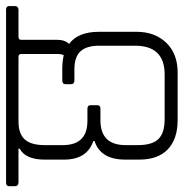

<svg xmlns="http://www.w3.org/2000/svg" viewBox="-20 -658 620 649"><g transform="rotate(-90 290.5 -333.0)"><path d="M-2 -623H583Q595 -623 595 -612V-593Q595 -582 583 -581H492Q481 -581 481 -573V-451Q481 -424 467 -410Q508 -380 508 -309V-182Q508 -120 471 -81.5Q434 -43 370 -43H210Q146 -43 111 -76Q76 -109 76 -173V-220Q76 -304 139 -324V-328Q76 -349 76 -427V-493Q76 -557 113 -577V-581H-2Q-14 -582 -14 -593V-612Q-14 -623 -2 -623ZM344 -433H383Q407 -433 429 -428Q433 -436 433 -449V-572Q433 -581 423 -581H205Q163 -581 144 -559.5Q125 -538 125 -493V-431Q125 -348 207 -348H248Q260 -348 260 -337V-315Q260 -304 248 -304H209Q125 -304 125 -219V-177Q125 -129 145.5 -108Q166 -87 213 -87H364Q461 -87 461 -187V-308Q461 -351 442 -371.5Q423 -392 381 -392H344Q331 -392 331 -403V-422Q331 -433 344 -433Z"/></g></svg>

Font: Rajdhani
Style: Regular
Weight: 400
Designer: Satya Rajpurohit, Jyotish Sonowal
Foundry: Indian Type Foundry
Version: Version 1.201 February 1, 2022